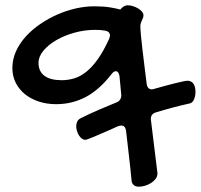

<svg xmlns="http://www.w3.org/2000/svg" viewBox="-20 -414 761 728"><path d="M458 82Q455.1 62 439.9 62Q434.6 62 426.8 64.9Q411.6 71.8 391.6 80.6Q371.6 89.4 353 97.4Q334.5 105.5 320.6 110.8Q306.6 116.2 304.2 116.2Q296.9 116.2 290.5 111.6Q284.2 106.9 279.5 99.6Q274.9 92.3 272 83Q269 73.7 269 64.9Q269 55.2 272.9 46.9Q276.9 38.6 286.1 34.2Q319.3 17.6 353.3 2.9Q387.2 -11.7 421.9 -25.9Q439.9 -33.2 439.9 -53.2L433.1 -125Q430.2 -144 418.9 -144Q411.1 -144 401.9 -131.8Q356.4 -73.2 304.9 -46.1Q253.4 -19 192.9 -19Q156.7 -19 126.2 -29.3Q95.7 -39.6 73.7 -57.6Q51.8 -75.7 39.3 -100.8Q26.9 -126 26.9 -155.8Q26.9 -189 40.5 -219.2Q54.2 -249.5 77.6 -275.4Q101.1 -301.3 132.1 -322.5Q163.1 -343.8 197.5 -358.9Q231.9 -374 267.8 -382.1Q303.7 -390.1 336.9 -390.1Q372.1 -390.1 396.2 -386.2Q420.4 -382.3 436 -377.9Q442.9 -386.2 450 -390.1Q457 -394 463.9 -394Q473.1 -394 483.6 -390.9Q494.1 -387.7 503.2 -382.3Q512.2 -377 518.1 -370.1Q523.9 -363.3 523.9 -356Q523.9 -350.6 522 -345.7Q520 -340.8 517.8 -336.2Q515.6 -331.5 513.9 -326.2Q512.2 -320.8 512.2 -314.9Q512.2 -303.2 514.4 -279.3Q516.6 -255.4 520.3 -224.9Q523.9 -194.3 528.1 -160.6Q532.2 -127 536.1 -96.2Q539.1 -75.2 556.2 -75.2Q557.6 -75.2 560.1 -75.7Q562.5 -76.2 564.9 -77.1Q584 -82.5 604.5 -88.1Q625 -93.8 642.8 -98.1Q660.6 -102.5 673.3 -105.2Q686 -107.9 689.9 -107.9Q705.6 -107.9 713.4 -96.7Q721.2 -85.4 721.2 -65.9Q721.2 -50.8 715.8 -37.6Q710.4 -24.4 700.2 -22Q666.5 -14.6 634.8 -6.1Q603 2.4 570.8 12.2Q551.8 18.1 551.8 37.1L577.1 243.2Q577.1 253.9 570.6 263.2Q564 272.5 553.7 279.3Q543.5 286.1 530.8 290Q518.1 293.9 505.9 293.9Q494.6 293.9 487.3 287.8Q480 281.7 479 272Q474.6 224.6 469 177.7Q463.4 130.9 458 82ZM213.9 -109.9Q238.3 -109.9 261.5 -116.9Q284.7 -124 306.9 -141.6Q329.1 -159.2 350.6 -189.2Q372.1 -219.2 393.1 -265.1Q394.5 -269 395.8 -272.5Q397 -275.9 397 -278.8Q397 -294.9 377.9 -297.9Q361.8 -300.8 340.8 -300.8Q300.8 -300.8 262.2 -290Q223.6 -279.3 193.4 -261.7Q163.1 -244.1 144.5 -221.7Q126 -199.2 126 -175.8Q126 -143.6 148.4 -126.7Q170.9 -109.9 213.9 -109.9Z"/></svg>

Font: Gochi Hand
Style: Regular
Weight: 400
Designer: Juan Pablo del Peral
Foundry: Juan Pablo del Peral
Version: Version 1.001